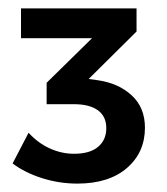

<svg xmlns="http://www.w3.org/2000/svg" viewBox="-20 -792 398 457"><path d="M213 -601Q262 -594 293.5 -565Q325 -536 325 -488Q325 -429 282 -392Q239 -355 164 -355Q121 -355 80 -368Q39 -381 10 -403L48 -476Q71 -451 99 -438.5Q127 -426 156 -426Q194 -426 213.5 -442.5Q233 -459 233 -487Q233 -515 213 -529.5Q193 -544 156 -544H91V-595L199 -701H30V-772H305V-717L191 -604L213 -601Z"/></svg>

Font: QuotatisMedium
Style: Regular
Weight: 500
Designer: Julieta Ulanovsky
Foundry: Quotatis-Medium
Version: Version 4.000;PS 004.000;hotconv 1.0.88;makeotf.lib2.5.64775